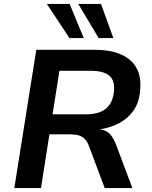

<svg xmlns="http://www.w3.org/2000/svg" viewBox="-20 -959 773 979"><path d="M53 0 165 -705H464Q545 -705 599 -680.5Q653 -656 677.5 -609.5Q702 -563 694 -494Q689 -436 661 -395.5Q633 -355 587.5 -331Q542 -307 486 -299L485 -300L497 -298Q524 -294 541.5 -274.5Q559 -255 573 -218L655 0H514L434 -213Q426 -236 413 -249.5Q400 -263 382 -268.5Q364 -274 337 -274H232L189 0ZM248 -376H418Q485 -376 520 -405Q555 -434 561 -492Q567 -547 538 -572.5Q509 -598 442 -598H283ZM483 -765 379 -939H495L558 -765ZM334 -765 219 -939H335L407 -765Z"/></svg>

Font: Nunito Sans 8pt
Style: Bold Italic
Weight: 700
Italic angle: -9°
Version: Version 3.101;gftools[0.9.27]